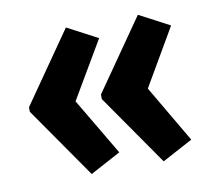

<svg xmlns="http://www.w3.org/2000/svg" viewBox="-58 -563 637 578"><g transform="rotate(-10 260.5 -274.0)"><path d="M27 -281 178 -498 271 -449 168 -274 271 -100 178 -50 27 -267ZM247 -281 398 -498 491 -449 389 -274 491 -100 398 -50 247 -267Z"/></g></svg>

Font: Noto Sans Armenian ExtraCondensed
Style: Bold
Weight: 700
Width: 2
Designer: Monotype Design Team
Foundry: Monotype Imaging Inc.
Version: Version 2.008; ttfautohint (v1.8.4.7-5d5b)